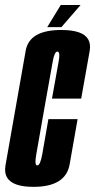

<svg xmlns="http://www.w3.org/2000/svg" viewBox="-46 -722 370 746"><path d="M84 4Q4 4 -18 -31.5Q-30 -51 -24.5 -80.5Q-9.5 -165.5 14 -299Q39.5 -444.5 53.8 -525Q68 -605.5 192 -605.5Q275.5 -605.5 296.5 -569.5Q307 -551.5 302.5 -524.5Q288 -443 269.5 -339H156Q175.5 -446 182 -484Q188 -517 179.5 -521Q178.5 -521.5 177 -521.5Q165.5 -521.5 159 -483.8Q152.5 -446 126 -299Q103 -166 95 -122.5Q88 -83.5 96.5 -79.5Q97.5 -79.5 99 -79.5Q110.5 -79.5 118.2 -122.8Q126 -166 142 -259H255.5Q240 -170 224.5 -83Q209 4 84 4ZM137.5 -616.5 190 -702.5H267L192.5 -616.5Z"/></svg>

Font: Anybody UltraCondensed SemiBold
Style: Italic
Weight: 600
Width: 1
Italic angle: -10°
Designer: Tyler Finck
Foundry: Etcetera Type Company
Version: Version 1.010; ttfautohint (v1.8.3) -l 8 -r 50 -G 200 -x 14 